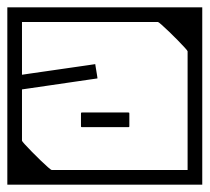

<svg xmlns="http://www.w3.org/2000/svg" viewBox="-40 -504 572 524"><path d="M-20 -279H20V-120Q20 -118.5 27.8 -110Q35.5 -101.5 47 -89.8Q58.5 -78 70.5 -66.5Q82.5 -55 91 -47.5Q99.5 -40 101 -40Q101 -40 101 -40Q101 -40 101 -40Q101 -40 101 -40Q101 -40 101 -40Q107 -40 123.2 -40Q139.5 -40 160.2 -40Q181 -40 201.2 -40Q221.5 -40 235.5 -40Q249.5 -40 252 -40Q252 -30.5 252 -20.2Q252 -10 252 0Q252 0 252 0Q252 0 252 0Q252 0 252 0Q252 0 252 0Q252 0 252 0Q252 0 232.2 0Q212.5 0 181.8 0Q151 0 116 0Q81 0 50.2 0Q19.5 0 -0.2 0Q-20 0 -20 0Q-20 0 -20 0Q-20 0 -20 0Q-20 0 -20 0Q-20 0 -20 0Q-20 0 -20 -14Q-20 -28 -20 -52Q-20 -76 -20 -105.5Q-20 -135 -20 -166.2Q-20 -197.5 -20 -227Q-20 -256.5 -20 -279ZM-20 -235Q-20 -235 -20 -253Q-20 -271 -20 -299.2Q-20 -327.5 -20 -359.5Q-20 -391.5 -20 -419.8Q-20 -448 -20 -466Q-20 -484 -20 -484Q-20 -484 -20 -484Q-20 -484 -20 -484Q-20 -484 -20 -484Q-20 -484 -20 -484Q-20 -484 -0.2 -484Q19.5 -484 50.2 -484Q81 -484 116 -484Q151 -484 181.8 -484Q212.5 -484 232.2 -484Q252 -484 252 -484Q252 -484 252 -484Q252 -484 252 -484Q252 -484 252 -484Q252 -484 252 -484Q252 -484 252 -484Q252 -474.5 252 -464.2Q252 -454 252 -444Q252 -444 228.5 -444Q205 -444 170.5 -444Q136 -444 101.5 -444Q67 -444 43.5 -444Q20 -444 20 -444Q20 -444 20 -444Q20 -444 20 -444Q20 -444 20 -444Q20 -444 20 -444Q20 -444 20 -444Q20 -444 20 -444Q20 -444 20 -444Q20 -444 20 -444Q20 -444 20 -444Q20 -444 20 -444Q20 -444 20 -444Q20 -444 20 -423Q20 -402 20 -370.8Q20 -339.5 20 -308.2Q20 -277 20 -256Q20 -235 20 -235ZM512 -205H472V-364Q472 -365.5 464.2 -374Q456.5 -382.5 445 -394.2Q433.5 -406 421.5 -417.5Q409.5 -429 401 -436.5Q392.5 -444 391 -444Q391 -444 391 -444Q391 -444 391 -444Q391 -444 391 -444Q391 -444 391 -444Q385 -444 368.8 -444Q352.5 -444 331.8 -444Q311 -444 290.8 -444Q270.5 -444 256.5 -444Q242.5 -444 240 -444Q240 -454 240 -464.2Q240 -474.5 240 -484Q240 -484 240 -484Q240 -484 240 -484Q240 -484 240 -484Q240 -484 240 -484Q240 -484 240 -484Q240 -484 259.8 -484Q279.5 -484 310.2 -484Q341 -484 376 -484Q411 -484 441.8 -484Q472.5 -484 492.2 -484Q512 -484 512 -484Q512 -484 512 -484Q512 -484 512 -484Q512 -484 512 -484Q512 -484 512 -484Q512 -484 512 -470Q512 -456 512 -432Q512 -408 512 -378.5Q512 -349 512 -317.5Q512 -286 512 -257Q512 -228 512 -205ZM512 -249Q512 -249 512 -231Q512 -213 512 -184.8Q512 -156.5 512 -124.5Q512 -92.5 512 -64.2Q512 -36 512 -18Q512 0 512 0Q512 0 512 0Q512 0 512 0Q512 0 512 0Q512 0 512 0Q512 0 492.2 0Q472.5 0 441.8 0Q411 0 376 0Q341 0 310.2 0Q279.5 0 259.8 0Q240 0 240 0Q240 0 240 0Q240 0 240 0Q240 0 240 0Q240 0 240 0Q240 0 240 0Q240 -10 240 -20.2Q240 -30.5 240 -40Q240 -40 263.5 -40Q287 -40 321.5 -40Q356 -40 390.5 -40Q425 -40 448.5 -40Q472 -40 472 -40Q472 -40 472 -40Q472 -40 472 -40Q472 -40 472 -40Q472 -40 472 -40Q472 -40 472 -40Q472 -40 472 -40Q472 -40 472 -40Q472 -40 472 -40Q472 -40 472 -40Q472 -40 472 -40Q472 -40 472 -40Q472 -40 472 -61Q472 -82 472 -113.2Q472 -144.5 472 -175.8Q472 -207 472 -228Q472 -249 472 -249ZM512 -128H472Q472 -155.5 472 -172Q472 -188.5 472 -203.8Q472 -219 472 -243Q472 -243 472 -243Q472 -243 472 -243Q472 -243 472 -243Q472 -243 472 -243Q472 -268 472 -281Q472 -294 472 -302.8Q472 -311.5 472 -323.2Q472 -335 472 -358H512ZM185 -157Q185 -157 185 -157Q185 -157 185 -157Q185 -157 185 -157Q185 -157 185 -157Q185 -157 185 -157Q185 -157 185 -157Q185 -157 185 -157Q182 -157 181.5 -157.5Q181 -158 181 -161Q181 -166.5 181 -171.8Q181 -177 181 -182.2Q181 -187.5 181 -193Q181 -196 181.5 -196.5Q182 -197 185 -197Q185 -197 185 -197Q185 -197 185 -197Q185 -197 185 -197Q185 -197 185 -197Q185 -197 185 -197Q185 -197 185 -197Q185 -197 185 -197Q185 -197 203.8 -197Q222.5 -197 247 -197Q271.5 -197 290.2 -197Q309 -197 309 -197Q309 -197 309 -197Q309 -197 309 -197Q312 -197 312.5 -196.5Q313 -196 313 -193Q313 -187.5 313 -182.2Q313 -177 313 -171.8Q313 -166.5 313 -161Q313 -158 312.5 -157.5Q312 -157 309 -157Q309 -157 309 -157Q309 -157 309 -157Q309 -157 290.2 -157Q271.5 -157 247 -157Q222.5 -157 203.8 -157Q185 -157 185 -157ZM1 -314H20Q20 -314 20 -310.5Q20 -307 20 -303.5Q20 -300 20 -300Q20 -300 40.2 -303Q60.5 -306 90.2 -310.2Q120 -314.5 149.8 -318.8Q179.5 -323 199.8 -326Q220 -329 220 -329Q220 -329 220.2 -327Q220.5 -325 221.2 -320.8Q222 -316.5 223 -310Q224 -303.5 224.8 -299Q225.5 -294.5 225.8 -292.2Q226 -290 226 -290Q226 -290 205.2 -287Q184.5 -284 153.8 -279.5Q123 -275 92.2 -270.5Q61.5 -266 40.8 -263Q20 -260 20 -260Q20 -260 20 -255.2Q20 -250.5 20 -245.8Q20 -241 20 -241H1Z"/></svg>

Font: Honk
Style: Regular
Weight: 400
Designer: Noopur Datye & Yesha Goshar
Foundry: Ek Type
Version: Version 1.000